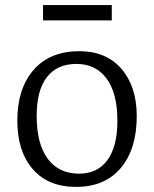

<svg xmlns="http://www.w3.org/2000/svg" viewBox="-20 -720 605 754"><path d="M279 14Q169 14 108.5 -56Q48 -126 48 -246Q48 -372 112 -445.5Q176 -519 292 -519Q397 -519 457 -449.5Q517 -380 517 -264Q517 -135 454.5 -60.5Q392 14 279 14ZM291 -38Q363 -38 402 -91.5Q441 -145 441 -246Q441 -354 398.5 -411.5Q356 -469 280 -469Q205 -469 164.5 -417.5Q124 -366 124 -265Q124 -155 167.5 -96.5Q211 -38 291 -38ZM149 -640V-700H419V-640Z"/></svg>

Font: Literata 12pt Light
Style: Regular
Weight: 300
Designer: Latin by Veronika Burian and Jose Scaglione. Greek by Irene Vlachou. Cyrillic by Vera Evstafieva.
Foundry: TypeTogether
Version: Version 3.002